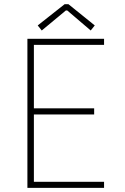

<svg xmlns="http://www.w3.org/2000/svg" viewBox="-20 -907 602 927"><path d="M112.3 0V-719.7H482.4V-690.4H143.6V-383.8H434.6V-354.5H143.6V-29.3H482.4V0ZM181.6 -759.8 162.1 -784.2 292 -886.7H310.5L437.5 -784.2L418 -759.8L304.7 -856.4H297.9Z"/></svg>

Font: Reddit Mono ExtraLight
Style: Regular
Weight: 250
Monospace: yes
Designer: Stephen Hutchings
Foundry: Reddit
Version: Version 1.014